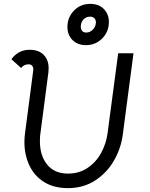

<svg xmlns="http://www.w3.org/2000/svg" viewBox="-20 -958 773 991"><path d="M106 -225Q106 -247 109 -269L151 -590Q152 -593 152 -599Q152 -611 146 -618.5Q140 -626 128 -626Q103 -626 89 -607L39 -652Q52 -672 76 -686.5Q100 -701 133 -701Q180 -701 205.5 -675Q231 -649 231 -606Q231 -593 230 -586L188 -265Q186 -253 186 -228Q186 -155 223.5 -108.5Q261 -62 331 -62Q389 -62 433 -92Q477 -122 502.5 -169.5Q528 -217 535 -269L590 -683H669L614 -265Q605 -194 569 -130.5Q533 -67 472 -27Q411 13 330 13Q258 13 207.5 -18.5Q157 -50 131.5 -104.5Q106 -159 106 -225ZM328 -819Q328 -868 361.5 -903Q395 -938 446 -938Q490 -938 516 -911.5Q542 -885 542 -845Q542 -794 507.5 -759.5Q473 -725 424 -725Q380 -725 354 -751.5Q328 -778 328 -819ZM475 -843Q475 -856 467 -864Q459 -872 445 -872Q424 -872 410.5 -857Q397 -842 397 -820Q397 -806 404.5 -798Q412 -790 425 -790Q445 -790 460 -806Q475 -822 475 -843Z"/></svg>

Font: Bellota
Style: Bold Italic
Weight: 700
Italic angle: -7.5°
Designer: Kemie Guaida
Foundry: Kemie Guaida
Version: Version 4.001